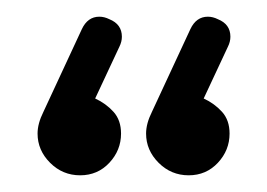

<svg xmlns="http://www.w3.org/2000/svg" viewBox="-20 -716 320 230"><path d="M111 -693Q126 -687 126 -672Q126 -666 123 -660L94 -598Q107 -592 116 -582Q125 -572 125 -556Q125 -536 111 -521Q97 -506 76 -506Q55 -506 40 -521Q25 -536 25 -556Q25 -568 32 -582L78 -681Q85 -696 99 -696Q105 -696 111 -693ZM241 -693Q256 -687 256 -672Q256 -666 253 -660L224 -598Q237 -592 246 -582Q255 -572 255 -556Q255 -536 241 -521Q227 -506 206 -506Q185 -506 170 -521Q155 -536 155 -556Q155 -568 162 -582L208 -681Q215 -696 229 -696Q235 -696 241 -693Z"/></svg>

Font: Nsibidi Libre Uzo
Style: Regular
Weight: 400
Designer: Oluwaseun Badejo
Version: Version 1.021